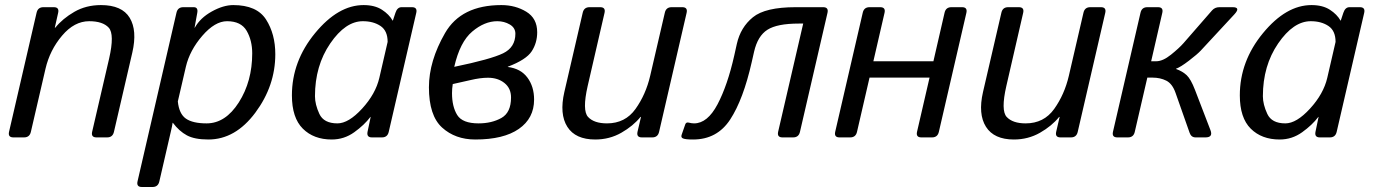

<svg xmlns="http://www.w3.org/2000/svg" viewBox="-20 -541 5406 756"><path d="M32.7 0Q10.7 0 15.6 -22L124 -490.7Q128.9 -512.7 150.9 -512.7H191.9Q213.9 -512.7 209 -490.7L195.8 -432.1H197.8Q226.6 -467.8 272.7 -494.4Q318.8 -521 377.4 -521Q460.4 -521 490.7 -470.9Q521 -420.9 501 -334L428.7 -22Q423.8 0 401.9 0H359.9Q337.9 0 342.8 -22L409.7 -310.5Q431.6 -406.2 408.2 -431.9Q384.8 -457.5 331.1 -457.5Q272.5 -457.5 224.4 -400.6Q176.3 -343.8 159.2 -270.5L101.6 -22Q96.7 0 74.7 0Z M538.6 195.3Q516.6 195.3 521.5 173.3L674.8 -490.7Q679.7 -512.7 701.7 -512.7H742.7Q760.7 -512.7 756.8 -490.7L746.1 -432.1H747.1Q768.6 -470.7 814 -495.8Q859.4 -521 898.4 -521Q991.2 -521 1027.6 -464.1Q1064 -407.2 1064 -327.6Q1064 -203.1 985.4 -97.4Q906.7 8.3 800.3 8.3Q746.1 8.3 715.8 -8.1Q685.5 -24.4 660.6 -57.6H659.7Q657.7 -43.9 653.8 -27.8L607.4 173.3Q602.5 195.3 580.6 195.3ZM680.2 -141.6Q685.1 -92.8 711.9 -74Q738.8 -55.2 793.5 -55.2Q867.7 -55.2 920.4 -137.9Q973.1 -220.7 973.1 -331.1Q973.1 -381.8 951.2 -419.7Q929.2 -457.5 874 -457.5Q826.2 -457.5 776.6 -400.1Q727.1 -342.8 711.9 -278.3Z M1129.4 -165.5Q1129.4 -299.8 1220.5 -410.4Q1311.5 -521 1411.6 -521Q1455.6 -521 1483.9 -502.7Q1512.2 -484.4 1525.9 -460H1526.9L1537.1 -490.7Q1544.4 -512.7 1561 -512.7H1602.1Q1624 -512.7 1619.1 -490.7L1510.7 -22Q1505.9 0 1483.9 0H1444.3Q1422.9 0 1427.2 -22L1439.5 -80.6H1438.5Q1414.6 -48.8 1374.8 -20.3Q1335 8.3 1286.1 8.3Q1215.3 8.3 1172.4 -34.4Q1129.4 -77.1 1129.4 -165.5ZM1220.2 -162.1Q1220.2 -129.9 1237.5 -92.5Q1254.9 -55.2 1308.6 -55.2Q1352.5 -55.2 1405.8 -113.3Q1459 -171.4 1473.6 -234.4L1506.3 -376Q1506.3 -419.9 1478.3 -438.7Q1450.2 -457.5 1408.7 -457.5Q1340.3 -457.5 1280.3 -369.9Q1220.2 -282.2 1220.2 -162.1Z M1668.9 -197.3Q1668.9 -300.8 1732.4 -410.9Q1795.9 -521 1954.1 -521Q2009.3 -521 2052.2 -494.9Q2095.2 -468.8 2095.2 -414.1Q2095.2 -372.1 2073.5 -338.9Q2051.8 -305.7 1979.5 -278.3V-277.3Q2030.3 -271 2056.6 -235.6Q2083 -200.2 2083 -148.9Q2083 -75.2 2022.9 -33.4Q1962.9 8.3 1851.6 8.3Q1772.5 8.3 1720.7 -38.8Q1668.9 -85.9 1668.9 -197.3ZM1759.8 -174.3Q1759.8 -121.1 1780.3 -88.1Q1800.8 -55.2 1864.3 -55.2Q1916 -55.2 1954.1 -76.4Q1992.2 -97.7 1992.2 -157.2Q1992.2 -193.4 1966.3 -214.1Q1940.4 -234.9 1901.4 -234.9Q1871.1 -234.9 1833 -225.8Q1794.9 -216.8 1762.7 -210Q1759.8 -191.4 1759.8 -174.3ZM1768.6 -277.8Q1912.6 -307.6 1960.9 -331.1Q2009.3 -354.5 2009.3 -408.2Q2009.3 -431.6 1987.3 -444.6Q1965.3 -457.5 1938 -457.5Q1887.7 -457.5 1839.4 -416.7Q1791 -376 1768.6 -277.8Z M2202.1 -178.7 2274.4 -490.7Q2279.3 -512.7 2301.3 -512.7H2343.3Q2365.2 -512.7 2360.4 -490.7L2293.9 -202.1Q2272 -106 2295.4 -80.6Q2318.8 -55.2 2370.1 -55.2Q2441.9 -55.2 2482.4 -112.1Q2522.9 -168.9 2540 -242.2L2597.7 -490.7Q2602.5 -512.7 2624.5 -512.7H2666.5Q2688.5 -512.7 2683.6 -490.7L2575.2 -22Q2570.3 0 2548.3 0H2507.3Q2485.4 0 2490.2 -22L2503.9 -80.6H2502Q2473.1 -44.9 2426.5 -18.3Q2379.9 8.3 2323.7 8.3Q2245.6 8.3 2213.9 -41.7Q2182.1 -91.8 2202.1 -178.7Z M2668.9 3.9Q2660.2 0 2664.1 -10.7L2678.2 -51.3Q2681.6 -61 2692.4 -58.1Q2703.1 -55.2 2712.9 -55.2Q2765.6 -55.2 2805.2 -130.1Q2844.7 -205.1 2871.1 -322.3L2881.3 -368.2Q2896 -433.6 2944.6 -473.1Q2993.2 -512.7 3112.8 -512.7H3221.2Q3243.2 -512.7 3238.3 -490.7L3129.9 -22Q3125 0 3103 0H3061Q3039.1 0 3043.9 -22L3142.6 -448.2H3125Q3040 -448.2 3001.7 -423.8Q2963.4 -399.4 2949.2 -337.4L2939.9 -296.4Q2906.7 -149.4 2855.2 -70.6Q2803.7 8.3 2709 8.3Q2678.2 8.3 2668.9 3.9Z M3285.6 0Q3263.7 0 3268.6 -22L3377 -490.7Q3381.8 -512.7 3403.8 -512.7H3445.8Q3467.8 -512.7 3462.9 -490.7L3418.9 -299.8H3655.3L3699.2 -490.7Q3704.1 -512.7 3726.1 -512.7H3768.1Q3790 -512.7 3785.2 -490.7L3676.8 -22Q3671.9 0 3649.9 0H3607.9Q3585.9 0 3590.8 -22L3640.1 -235.4H3403.8L3354.5 -22Q3349.6 0 3327.6 0Z M3850.6 -178.7 3922.9 -490.7Q3927.7 -512.7 3949.7 -512.7H3991.7Q4013.7 -512.7 4008.8 -490.7L3942.4 -202.1Q3920.4 -106 3943.8 -80.6Q3967.3 -55.2 4018.6 -55.2Q4090.3 -55.2 4130.9 -112.1Q4171.4 -168.9 4188.5 -242.2L4246.1 -490.7Q4251 -512.7 4272.9 -512.7H4314.9Q4336.9 -512.7 4332 -490.7L4223.6 -22Q4218.8 0 4196.8 0H4155.8Q4133.8 0 4138.7 -22L4152.3 -80.6H4150.4Q4121.6 -44.9 4075 -18.3Q4028.3 8.3 3972.2 8.3Q3894 8.3 3862.3 -41.7Q3830.6 -91.8 3850.6 -178.7Z M4379.4 0Q4357.4 0 4362.3 -22L4470.7 -490.7Q4475.6 -512.7 4497.6 -512.7H4539.6Q4561.5 -512.7 4556.6 -490.7L4512.7 -299.8H4532.7Q4558.6 -299.8 4590.8 -325.7Q4623 -351.6 4640.1 -371.1L4752.4 -500Q4763.7 -512.7 4781.2 -512.7H4833.5Q4866.7 -512.7 4839.8 -483.9L4708 -341.8Q4694.8 -327.6 4661.4 -302Q4627.9 -276.4 4610.8 -270.5L4610.4 -269.5Q4636.2 -260.3 4652.6 -244.9Q4668.9 -229.5 4685.1 -187.5L4746.1 -28.8Q4757.3 0 4726.6 0H4687.5Q4670.4 0 4664.1 -18.1L4608.9 -174.8Q4596.2 -211.4 4572.3 -223.4Q4548.3 -235.4 4518.1 -235.4H4497.6L4448.2 -22Q4443.4 0 4421.4 0Z M4861.8 -165.5Q4861.8 -299.8 4952.9 -410.4Q5043.9 -521 5144 -521Q5188 -521 5216.3 -502.7Q5244.6 -484.4 5258.3 -460H5259.3L5269.5 -490.7Q5276.9 -512.7 5293.5 -512.7H5334.5Q5356.4 -512.7 5351.6 -490.7L5243.2 -22Q5238.3 0 5216.3 0H5176.8Q5155.3 0 5159.7 -22L5171.9 -80.6H5170.9Q5147 -48.8 5107.2 -20.3Q5067.4 8.3 5018.6 8.3Q4947.8 8.3 4904.8 -34.4Q4861.8 -77.1 4861.8 -165.5ZM4952.6 -162.1Q4952.6 -129.9 4970 -92.5Q4987.3 -55.2 5041 -55.2Q5085 -55.2 5138.2 -113.3Q5191.4 -171.4 5206.1 -234.4L5238.8 -376Q5238.8 -419.9 5210.7 -438.7Q5182.6 -457.5 5141.1 -457.5Q5072.8 -457.5 5012.7 -369.9Q4952.6 -282.2 4952.6 -162.1Z"/></svg>

Font: Istok
Style: Italic
Weight: 500
Italic angle: -13°
Designer: Andrey V. Panov
Foundry: Andrey V. Panov
Version: Version 1.0.3